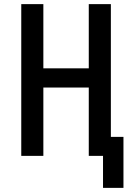

<svg xmlns="http://www.w3.org/2000/svg" viewBox="-20 -755 640 930"><path d="M479 155V0H410V-331H190V0H83V-735H190V-424H410V-735H517V-92H578V155Z"/></svg>

Font: Iosevka Custom SmBdEx
Style: Regular
Weight: 600
Width: 7
Monospace: yes
Designer: Belleve Invis
Foundry: Belleve Invis
Version: Version 11.2.4; ttfautohint (v1.8.4)